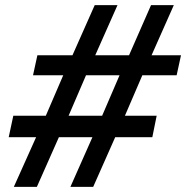

<svg xmlns="http://www.w3.org/2000/svg" viewBox="-20 -730 727 750"><path d="M670 -436 687 -514H572L659 -710H570L484 -514H352L439 -710H350L263 -514H126L109 -436H227L159 -278H32L14 -194H121L34 0H124L210 -194H341L255 0H344L430 -194H575L592 -278H468L536 -436ZM379 -278H248L316 -436H447Z"/></svg>

Font: FIGSv2-sans-serif SmBold Italic
Style: Regular
Weight: 600
Italic angle: -12°
Designer: Matt McInerney, Pablo Impallari, Rodrigo Fuenzalida
Foundry: Matt McInerney, Pablo Impallari, Rodrigo Fuenzalida
Version: Version 4.020;hotconv 1.0.109;makeotfexe 2.5.65596